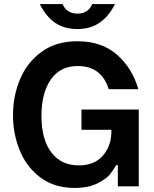

<svg xmlns="http://www.w3.org/2000/svg" viewBox="-20 -917 756 945"><path d="M44 -350Q44 -445 79 -528Q114 -611 185.5 -662.5Q257 -714 361 -714Q480 -714 555.5 -648Q631 -582 661 -478H515Q499 -532 461 -562Q423 -592 362 -592Q276 -592 230 -525.5Q184 -459 184 -347Q184 -231 232.5 -167Q281 -103 368 -103Q444 -103 485 -149.5Q526 -196 528 -262V-278H381V-378H663V0H560V-104H552Q536 -78 520.5 -58Q505 -38 460.5 -15Q416 8 347 8Q248 8 179.5 -43Q111 -94 77.5 -176Q44 -258 44 -350ZM288 -897Q308 -850 361 -850Q414 -850 434 -897H546Q516 -837 470.5 -805.5Q425 -774 361 -774Q296 -774 251 -805Q206 -836 176 -897Z"/></svg>

Font: Lopes Sans
Style: Bold
Weight: 700
Designer: Gabriel Lam, Diego Maldonado
Foundry: TypeRant, Foresti Design
Version: Version 4.000